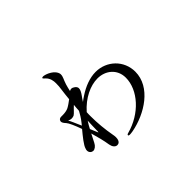

<svg xmlns="http://www.w3.org/2000/svg" viewBox="-114 -897 1228 1228"><g transform="rotate(-45 500.0 -283.0)"><path d="M607 -394C554 -394 498 -372 448 -339C436 -332 425 -323 414 -315C423 -329 431 -341 438 -350C450 -367 458 -382 458 -395C458 -403 454 -411 445 -418C437 -424 429 -428 421 -428C415 -428 410 -426 405 -423C408 -440 413 -456 417 -471C428 -506 439 -518 439 -540C439 -552 430 -579 387 -600C372 -607 357 -611 348 -611C343 -611 338 -609 338 -605C338 -603 342 -599 352 -590C373 -570 377 -543 377 -522C377 -503 376 -487 372 -461C369 -442 367 -418 364 -390C348 -378 332 -366 315 -357C301 -350 281 -347 263 -347H249C231 -347 225 -334 225 -326C225 -316 233 -306 243 -295C254 -283 271 -245 288 -197C258 -161 221 -116 215 -92C213 -87 212 -82 212 -77C212 -57 228 -47 240 -47C254 -47 271 -59 281 -80L309 -135C322 -90 334 -44 340 -4C344 19 357 36 375 36C385 36 404 30 404 -7C404 -14 403 -23 401 -32C390 -92 384 -155 384 -216C384 -228 384 -240 385 -252C445 -320 521 -356 586 -356C658 -356 718 -308 718 -231C718 -120 617 -7 478 30C470 32 467 35 467 39C467 44 473 45 479 45C485 45 494 44 506 42C639 17 788 -76 788 -215C788 -317 707 -394 607 -394ZM263 -298C271 -294 279 -291 286 -291C295 -291 302 -292 309 -295C322 -302 340 -326 360 -343C358 -327 357 -310 356 -293C345 -273 334 -253 314 -228L302 -213C285 -252 269 -289 263 -298ZM348 -117C348 -111 347 -108 346 -108C345 -108 344 -111 342 -116C338 -126 331 -143 323 -161C332 -178 340 -193 349 -206L351 -209C350 -178 348 -146 348 -117Z"/></g></svg>

Font: Shippori Mincho OTF Medium
Style: Regular
Weight: 500
Designer: FONTDASU
Foundry: FONTDASU / Google Inc. / but / Adobe
Version: Version 3.300;hotconv 1.0.109;makeotfexe 2.5.65596